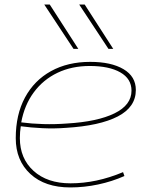

<svg xmlns="http://www.w3.org/2000/svg" viewBox="-20 -811 640 841"><path d="M525 -40Q471 -16 410 -3Q349 10 288 10Q177 10 113 -49Q49 -108 49 -206Q49 -309 89.5 -384Q130 -459 203.5 -499.5Q277 -540 375 -540Q467 -540 521 -508Q575 -476 575 -417Q575 -342 496 -301Q417 -260 269 -251Q218 -247 166 -249.5Q114 -252 71 -258Q67 -233 67 -206Q67 -117 127 -62.5Q187 -8 289 -8Q402 -8 519 -57ZM373 -522Q294 -522 231.5 -492Q169 -462 128 -406.5Q87 -351 73 -275Q118 -269 169.5 -267.5Q221 -266 273 -270Q407 -278 481.5 -314.5Q556 -351 556 -414Q556 -466 507 -494Q458 -522 373 -522ZM302 -597 174 -791H198L323 -597ZM455 -597 327 -791H351L476 -597Z"/></svg>

Font: Georama Extended Thin
Style: Italic
Weight: 100
Width: 7
Italic angle: -9°
Designer: Jean-Baptiste Levee
Foundry: Production Type
Version: Version 1.000